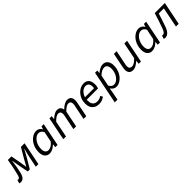

<svg xmlns="http://www.w3.org/2000/svg" viewBox="371 -2051 3809 3809"><g transform="rotate(-45 2276.0 -146.5)"><path d="M16.1 9.2Q4.3 9.2 -6.9 7.1Q-18 5 -26.5 1.4L-5.4 -70.2Q-0.4 -69.2 4.9 -67.7Q10.1 -66.2 16.1 -66.2Q37.3 -66.2 50.6 -87.7Q64 -109.2 75.5 -158.5Q96.5 -241.4 112.5 -322.4Q128.6 -403.5 142.3 -486L241.2 -486.6L284.3 -256.4Q290.1 -226.4 294.2 -195.2Q298.2 -164 303 -134.9H307Q323.9 -164.4 340.4 -195.5Q356.8 -226.6 373.9 -257.2L508.2 -486H609.7L512.5 0H439.1L485.2 -225.8Q488.8 -242.4 494.2 -265.4Q499.5 -288.3 506 -314.4Q512.4 -340.4 519.1 -365.8Q525.7 -391.1 531.3 -411.9H527.3Q509.1 -379 491.1 -344.5Q473.2 -310.1 455.3 -278.2L318.2 -45.5H259.2L214.9 -274.5Q208.9 -308.6 203.9 -342.7Q198.9 -376.8 192.9 -411.9H188.9Q179.9 -336.9 169.1 -273.5Q158.3 -210.1 141.6 -137.3Q125.2 -63.8 93.7 -27.3Q62.2 9.2 16.1 9.2Z M822.3 12Q758.6 12 720.4 -33.5Q682.3 -79.1 682.3 -164.3Q682.3 -234.5 704.1 -295.1Q725.9 -355.7 763.1 -401.1Q800.3 -446.4 847.4 -472.2Q894.5 -498 944.7 -498Q983.8 -498 1014.7 -478.1Q1045.6 -458.3 1062.7 -424.7H1065.5L1085.3 -486H1147.4L1050.1 0H986.9L994.6 -71.9H991.2Q956.1 -34.7 911.9 -11.4Q867.7 12 822.3 12ZM850 -52Q889 -52 927.9 -75Q966.8 -98 1002.6 -144.7L1047.2 -361.6Q1026.6 -400.5 1001.1 -417.2Q975.6 -433.9 947.6 -433.9Q911.2 -433.9 877.7 -412.7Q844.1 -391.5 818 -355.2Q791.8 -318.8 776.5 -272.5Q761.2 -226.3 761.2 -175.8Q761.2 -113.3 785.1 -82.7Q809.1 -52 850 -52Z M1210.8 0 1308.2 -486.1H1371.2L1363.6 -413.2H1367.6Q1406.4 -448.9 1448 -473.5Q1489.6 -498.1 1526.9 -498.1Q1584.7 -498.1 1609.4 -470.5Q1634.1 -443 1639.1 -402.7Q1685.7 -447.6 1729.9 -472.8Q1774.1 -498.1 1811.4 -498.1Q1872.2 -498.1 1898.9 -465.6Q1925.6 -433.1 1925.6 -376.9Q1925.6 -359.7 1924 -344.8Q1922.3 -329.9 1917.6 -310L1855.6 0H1779.1L1839.6 -300.1Q1843.9 -319.8 1845.7 -331.9Q1847.6 -344 1847.6 -356.8Q1847.6 -394.2 1830.6 -412.9Q1813.6 -431.6 1776.5 -431.6Q1755.8 -431.6 1719.7 -410.8Q1683.6 -390.1 1640.2 -344L1571.1 0H1494.5L1555.1 -300.1Q1559.3 -319.8 1561.2 -331.9Q1563.1 -344 1563.1 -356.8Q1563.1 -394.2 1546.1 -412.9Q1529.1 -431.6 1492.7 -431.6Q1471.7 -431.6 1435.4 -410.8Q1399.1 -390.1 1355.6 -344L1287.3 0Z M2210.4 12Q2121.6 12 2068.9 -40.8Q2016.3 -93.5 2016.3 -191.4Q2016.3 -260 2038.8 -316Q2061.3 -372 2098.7 -412.8Q2136 -453.6 2182 -475.8Q2227.9 -498 2275.1 -498Q2330.4 -498 2363.8 -474.9Q2397.1 -451.9 2412 -412.1Q2426.9 -372.2 2426.9 -322Q2426.9 -302.3 2424.5 -284.8Q2422.1 -267.2 2418.2 -251.9Q2414.3 -236.7 2410 -224.8H2073.4L2081.2 -283.9H2356.1Q2359.1 -296.5 2360 -306.1Q2360.9 -315.7 2360.9 -328Q2360.9 -355.9 2352.1 -380.4Q2343.2 -405 2322.6 -420.4Q2302 -435.8 2267 -435.8Q2238 -435.8 2207.2 -419.7Q2176.4 -403.6 2150.6 -373.5Q2124.8 -343.3 2108.8 -300Q2092.7 -256.7 2092.7 -203.2Q2092.7 -144.5 2109.9 -111.3Q2127.1 -78.1 2156.9 -64.4Q2186.7 -50.8 2224.6 -50.8Q2257.1 -50.8 2284.5 -61.5Q2311.8 -72.1 2335.1 -88.7L2363.9 -41.2Q2335 -18.4 2296.5 -3.2Q2258 12 2210.4 12Z M2449.7 205.1 2588.2 -486.1H2651.2L2645.1 -422H2649.1Q2685.9 -453.2 2728.2 -475.7Q2770.4 -498.1 2815.9 -498.1Q2880 -498.1 2917.9 -452.5Q2955.9 -406.9 2955.9 -321.7Q2955.9 -251.9 2934.2 -191.2Q2912.5 -130.5 2875 -84.9Q2837.5 -39.4 2791 -13.7Q2744.4 12 2693.7 12Q2656.2 12 2625.9 -7.9Q2595.7 -27.7 2576.9 -58.4H2574.9L2556.6 45.7L2526.3 205.1ZM2690.5 -52.3Q2727 -52.3 2760.6 -73.5Q2794.2 -94.8 2820.3 -130.9Q2846.4 -166.9 2861.8 -213.6Q2877.1 -260.3 2877.1 -310.5Q2877.1 -372.9 2853.2 -403.4Q2829.3 -433.8 2788.1 -433.8Q2754.6 -433.8 2713.7 -412.8Q2672.8 -391.9 2638.4 -353.8L2591.7 -121.9Q2613 -84.5 2637.6 -68.4Q2662.2 -52.3 2690.5 -52.3Z M3162.6 12Q3101.6 12 3074.5 -20.8Q3047.3 -53.6 3047.3 -108.9Q3047.3 -126.3 3049.3 -141.2Q3051.3 -156.2 3055.3 -176L3117.3 -486H3193.8L3133 -186.1Q3129.6 -167.2 3127.3 -154.6Q3125 -142 3125 -129.5Q3125 -92.7 3142.7 -73.6Q3160.3 -54.5 3197.9 -54.5Q3225.9 -54.5 3261.4 -75.7Q3296.9 -96.9 3341.7 -142.1L3410 -486H3486.4L3389.8 0H3326.6L3334.3 -73.9H3330.3Q3292 -38.5 3249.3 -13.3Q3206.6 12 3162.6 12Z M3696.3 12Q3632.6 12 3594.4 -33.5Q3556.3 -79.1 3556.3 -164.3Q3556.3 -234.5 3578.1 -295.1Q3599.9 -355.7 3637.1 -401.1Q3674.3 -446.4 3721.4 -472.2Q3768.5 -498 3818.7 -498Q3857.8 -498 3888.7 -478.1Q3919.6 -458.3 3936.7 -424.7H3939.5L3959.3 -486H4021.4L3924.1 0H3860.9L3868.6 -71.9H3865.2Q3830.1 -34.7 3785.9 -11.4Q3741.7 12 3696.3 12ZM3724 -52Q3763 -52 3801.9 -75Q3840.8 -98 3876.6 -144.7L3921.2 -361.6Q3900.6 -400.5 3875.1 -417.2Q3849.6 -433.9 3821.6 -433.9Q3785.2 -433.9 3751.7 -412.7Q3718.1 -391.5 3692 -355.2Q3665.8 -318.8 3650.5 -272.5Q3635.2 -226.3 3635.2 -175.8Q3635.2 -113.3 3659.1 -82.7Q3683.1 -52 3724 -52Z M4066.1 9.5Q4053.5 9.5 4044.3 7.2Q4035.1 5 4027.3 1.3L4049.6 -69.4Q4054.3 -68.4 4059.9 -66.9Q4065.4 -65.4 4071.8 -65.4Q4098.6 -65.4 4118.8 -90.8Q4139 -116.2 4158.3 -171Q4186.1 -249.6 4212.4 -327.6Q4238.7 -405.5 4262.2 -486.1H4545.5L4448.1 0H4371.5L4456.3 -424H4313.9Q4292.8 -354.5 4269.5 -286.7Q4246.2 -218.9 4223.1 -150.1Q4197 -71.2 4157.4 -30.8Q4117.8 9.5 4066.1 9.5Z"/></g></svg>

Font: Source Sans 3
Style: Italic
Weight: 200
Italic angle: -11°
Designer: Paul D. Hunt
Foundry: Adobe
Version: Version 3.046;hotconv 1.0.118;makeotfexe 2.5.65603